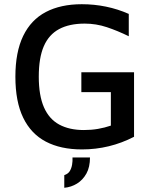

<svg xmlns="http://www.w3.org/2000/svg" viewBox="-20 -698 735 911"><path d="M369 11Q268 11 197.5 -26Q127 -63 90 -139.5Q53 -216 53 -334Q53 -451 90 -527.5Q127 -604 197.5 -641Q268 -678 368 -678Q427 -678 483 -666.5Q539 -655 591 -632V-526Q538 -552 487 -569Q436 -586 382 -586Q309 -586 260.5 -560Q212 -534 188 -479Q164 -424 164 -334Q164 -245 188.5 -189Q213 -133 261 -107Q309 -81 378 -81Q413 -81 445 -86.5Q477 -92 506 -102V-261H366V-355H616V-49Q558 -19 496 -4Q434 11 369 11ZM285 193V133Q303 127 311 114Q319 101 322 83.5Q325 66 324 49H407Q407 95 390 125.5Q373 156 345.5 173Q318 190 285 193Z"/></svg>

Font: Maven Pro Medium
Style: Regular
Weight: 500
Designer: Joe Prince
Foundry: Joe Prince
Version: Version 2.103